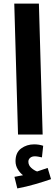

<svg xmlns="http://www.w3.org/2000/svg" viewBox="-20 -754 314 1076"><path d="M81 0 60 -734H198L219 0ZM77 302 61 237Q90 232 109 228Q92 215 79.5 194.5Q67 174 67 149Q67 101 98.5 78Q130 55 171 55Q199 55 222 63L215 128Q205 126 195 124Q185 122 175 122Q159 122 149 130.5Q139 139 139 152Q139 172 155 186.5Q171 201 188 207Q220 197 247 187L266 250Q229 263 177.5 278Q126 293 77 302Z"/></svg>

Font: Noto Sans Arabic SemCond
Style: Bold
Weight: 700
Width: 4
Designer: Monotype Design Team, Nadine Chahine, Nizar Qandah and Khaled Hosny
Foundry: Monotype Imaging Inc.
Version: Version 2.012; ttfautohint (v1.8.4.7-5d5b)